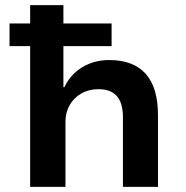

<svg xmlns="http://www.w3.org/2000/svg" viewBox="-20 -725 720 745"><path d="M97 0V-546H17V-634H97V-705H226V-634H413V-546H226V-387H230Q253 -436 299 -464Q345 -492 404 -492Q497 -492 545 -439Q593 -386 593 -277V0H457V-271Q457 -306 447 -330Q437 -354 416 -366.5Q395 -379 362 -379Q325 -379 296 -362.5Q267 -346 250.5 -317.5Q234 -289 234 -253V0Z"/></svg>

Font: Nunito Sans 7pt
Style: Bold
Weight: 700
Designer: Vernon Adams
Foundry: Vernon Adams
Version: Version 3.101;gftools[0.9.27]